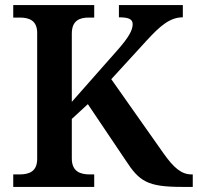

<svg xmlns="http://www.w3.org/2000/svg" viewBox="-20 -734 777 754"><path d="M32 0H350V-49H333C294 -49 262 -61 262 -112V-267L325 -325L473 -105C527 -22 558 0 695 0H737V-49H733C693 -49 663 -74 622 -132L417 -423L557 -576C607 -630 646 -666 698 -666V-714H447V-666C485 -666 501 -659 501 -639C501 -615 485 -587 443 -539L262 -334V-602C262 -653 292 -665 329 -665H350V-714H32V-665H58C95 -665 126 -653 126 -605V-110C126 -60 94 -49 56 -49H32Z"/></svg>

Font: Noto Serif Georgian SemiBold
Style: Regular
Weight: 600
Designer: Monotype Design Team, Akaki Razmadze
Foundry: Google LLC
Version: Version 2.003